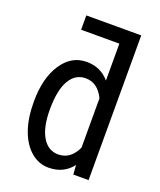

<svg xmlns="http://www.w3.org/2000/svg" viewBox="-141 -838 777 935"><g transform="rotate(20 248.0 -370.0)"><path d="M46.4 -268.6Q46.4 -389.6 95.2 -463.9Q144 -538.1 223.1 -538.1Q296.4 -538.1 341.3 -484.4V-675.8H143.1V-750H427.7V0H348.6L345.2 -48.3Q300.3 9.8 222.7 9.8Q171.9 9.8 131.6 -24.4Q91.3 -58.6 68.8 -120.4Q46.4 -182.1 46.4 -268.6ZM132.8 -258.3Q132.8 -167.5 162.6 -117.2Q192.4 -66.9 245.1 -66.9Q309.1 -66.9 341.3 -136.7V-392.6Q308.1 -461.4 245.6 -461.4Q192.4 -461.4 162.6 -410.4Q132.8 -359.4 132.8 -258.3Z"/></g></svg>

Font: Roboto Condensed
Style: Regular
Weight: 400
Designer: Google
Version: Version 2.001047; 2015